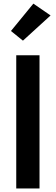

<svg xmlns="http://www.w3.org/2000/svg" viewBox="-20 -1059 313 1079"><path d="M71.3 0H202.1V-748.5H71.3ZM41.5 -884.8 108.9 -830.6 264.2 -972.2 167.5 -1038.6Z"/></svg>

Font: Roboto Flex
Style: wght 600 wdth 140 opsz 13.0 GRAD 0.00 slnt 0.00 XTRA 468 XOPQ 96 YOPQ 79 YTLC 514 YTUC 712 YTAS 750 YTDE -203.00 YTFI 738
Weight: 600
Width: 8
Designer: Berlow after Robertson
Foundry: Google
Version: Version 3.100